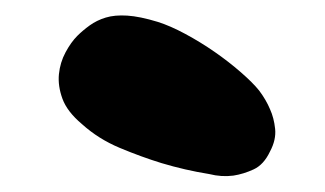

<svg xmlns="http://www.w3.org/2000/svg" viewBox="-20 -796 416 246"><path d="M182 -768Q198 -763 217.5 -752.5Q237 -742 255 -729.5Q273 -717 288.5 -703.5Q304 -690 312 -680Q321 -668 326 -656Q331 -645 332.5 -631Q334 -617 326 -602Q318 -585 305 -579Q292 -573 279 -571Q264 -569 248 -573Q217 -578 187 -587Q161 -595 133.5 -606.5Q106 -618 85 -637Q66 -653 60 -669.5Q54 -686 55.5 -701Q57 -716 64 -729Q71 -742 79 -750Q86 -757 95 -763.5Q104 -770 115.5 -773.5Q127 -777 143 -776Q159 -775 182 -768Z"/></svg>

Font: Sniglet
Style: ExtraBold
Weight: 800
Version: Version 2.000; ttfautohint (v0.95) -l 8 -r 50 -G 200 -x 14 -